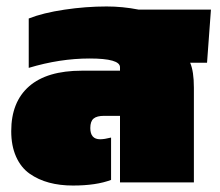

<svg xmlns="http://www.w3.org/2000/svg" viewBox="-20 -570 689 600"><path d="M208 9.8Q167 9.8 133.3 0.7Q99.6 -8.3 72.5 -27.3Q45.4 -46.4 30.3 -80.3Q15.1 -114.3 15.1 -160.2Q15.1 -251.5 71 -300.3Q127 -349.1 235.8 -349.1H355V-359.9Q355 -387.2 259.8 -387.2Q167 -387.2 69.8 -357.9V-512.2Q114.3 -529.8 181.4 -539.8Q248.5 -549.8 313 -549.8Q363.3 -549.8 413.1 -540H639.2L627 -374H574.2Q585.9 -347.2 585.9 -295.9V0H355V-208H305.2Q282.7 -208 272.5 -199.5Q262.2 -190.9 262.2 -169.9Q262.2 -134.8 293 -134.8Q306.2 -134.8 327.1 -140.1V-7.8Q280.8 9.8 208 9.8Z"/></svg>

Font: Kanit Black
Style: Regular
Weight: 900
Designer: Katatrad Team
Foundry: CadsonDemak
Version: Version 1.000;PS 001.000;hotconv 1.0.88;makeotf.lib2.5.64775